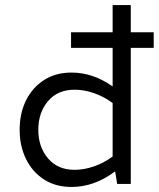

<svg xmlns="http://www.w3.org/2000/svg" viewBox="-20 -730 630 762"><path d="M264 12Q201 12 155 -17.5Q109 -47 83.5 -98.5Q58 -150 58 -215Q58 -281 83.5 -332Q109 -383 155 -412.5Q201 -442 264 -442Q349 -442 427 -387V-540H262V-602H427V-710H499V-602H590V-540H499V0H445L437 -50Q355 12 264 12ZM276 -56Q314 -56 354 -70Q394 -84 427 -109V-321Q394 -346 354 -360Q314 -374 276 -374Q209 -374 170.5 -328.5Q132 -283 132 -215Q132 -147 170.5 -101.5Q209 -56 276 -56Z"/></svg>

Font: Sometype Mono
Style: Regular
Weight: 400
Monospace: yes
Designer: Ryoichi Tsunekawa
Foundry: Dharma Type
Version: Version 1.000; ttfautohint (v1.8.3)